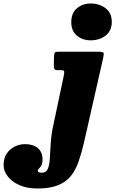

<svg xmlns="http://www.w3.org/2000/svg" viewBox="-268 -815 657 1095"><path d="M138.5 -690Q139 -741 171 -768Q203 -795 249.5 -795Q299 -795 334.2 -768Q369.5 -741 369.5 -690Q369.5 -639 334.2 -612Q299 -585 249.5 -585Q202.5 -585 170.2 -612Q138 -639 138.5 -690ZM320.5 -485 210.5 0Q196.5 60.5 179.5 108.5Q162.5 156.5 134.8 190.2Q107 224 61.5 242Q16 260 -54.5 260Q-115 260 -158 240.5Q-201 221 -224.2 190.5Q-247.5 160 -247.5 126.5Q-247.5 87.5 -229.5 60.8Q-211.5 34 -183.5 20.5Q-155.5 7 -125 7Q-79.5 7 -52.5 29.5Q-25.5 52 -25.5 95Q-25.5 118 -32.2 129.2Q-39 140.5 -45.8 146.2Q-52.5 152 -52.5 159Q-52.5 170 -28.5 170Q-4.5 170 4.8 147.8Q14 125.5 16.2 87.2Q18.5 49 21.5 -0.2Q24.5 -49.5 36.5 -103L95.5 -382Q99.5 -401 98 -408Q96.5 -415 78.5 -415H59Q44.5 -415 41.8 -421.8Q39 -428.5 39 -444L40 -491Q40.5 -510 44.8 -515Q49 -520 64.5 -520H292Q320.5 -520 322.8 -513.2Q325 -506.5 320.5 -485Z"/></svg>

Font: Besley* Narrow Fatface
Style: Italic
Weight: 900
Width: 4
Italic angle: -13°
Designer: Owen Earl
Foundry: indestructible type*
Version: Version 3.000; ttfautohint (v1.8.3)